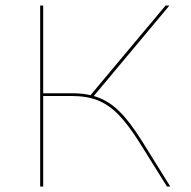

<svg xmlns="http://www.w3.org/2000/svg" viewBox="-20 -678 696 698"><path d="M599 0H587L487 -160Q446 -225 411 -261Q376 -297 336 -313Q296 -329 241 -329H137V0H126V-658H137V-339H241Q281 -339 309 -332L582 -658H596L321 -329Q370 -315 410 -277Q450 -239 497 -164Z"/></svg>

Font: Ysabeau SC Hairline
Style: Regular
Weight: 100
Designer: Christian Thalmann (Catharsis Fonts)
Version: Version 0.003